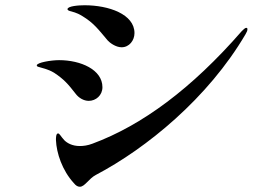

<svg xmlns="http://www.w3.org/2000/svg" viewBox="-20 -710 1040 731"><path d="M443 -530C472 -530 492 -556 492 -584C492 -656 394 -690 302 -690C280 -690 237 -687 237 -675C237 -672 240 -670 246 -668C255 -665 271 -663 293 -649C337 -623 356 -596 390 -556C397 -548 420 -530 443 -530ZM284 1C303 1 318 -30 345 -44C537 -145 772 -336 915 -580C920 -589 922 -593 922 -599C922 -602 921 -604 917 -604C913 -604 905 -596 900 -591C710 -373 521 -233 332 -163C314 -156 297 -154 284 -154C254 -154 235 -166 225 -176C211 -191 207 -202 201 -202C193 -202 193 -185 193 -177C195 -127 217 -61 261 -13C269 -3 276 1 284 1ZM318 -326C345 -326 370 -347 370 -378C370 -445 287 -481 205 -481C175 -481 120 -472 120 -461C120 -458 123 -456 128 -455C139 -451 161 -448 186 -433C224 -408 240 -389 268 -353C280 -337 299 -326 318 -326Z"/></svg>

Font: Shippori Mincho OTF
Style: Bold
Weight: 800
Designer: FONTDASU
Foundry: FONTDASU / Google Inc. / but / Adobe
Version: Version 3.300;hotconv 1.0.109;makeotfexe 2.5.65596